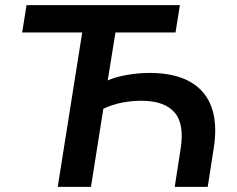

<svg xmlns="http://www.w3.org/2000/svg" viewBox="-20 -725 919 745"><path d="M204 0 299 -599H66L83 -705H678L661 -599H428L398 -413Q430 -427 474 -434.5Q518 -442 560 -442Q703 -442 767.5 -367Q832 -292 809 -148L786 0H658L680 -142Q697 -243 657.5 -288.5Q618 -334 529 -334Q492 -334 454.5 -327Q417 -320 381 -303L333 0Z"/></svg>

Font: Mulish ExtraLight
Style: Italic
Weight: 200
Italic angle: -9°
Designer: Vernon Adams
Foundry: Vernon Adams
Version: Version 3.603